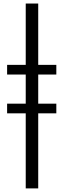

<svg xmlns="http://www.w3.org/2000/svg" viewBox="-20 -834 352 1067"><path d="M19.5 -419.9Q19.5 -433.6 19.5 -473.6Q45.9 -473.6 123 -473.6Q123 -558.6 123 -814.5Q140.6 -814.5 192.4 -814.5Q192.4 -729.5 192.4 -473.6Q217.8 -473.6 293 -473.6Q293 -460 293 -419.9Q267.6 -419.9 192.4 -419.9Q192.4 -379.9 192.4 -257.8Q217.8 -257.8 293 -257.8Q293 -244.1 293 -204.1Q267.6 -204.1 192.4 -204.1Q192.4 -99.6 192.4 212.9Q174.8 212.9 123 212.9Q123 108.4 123 -204.1Q97.7 -204.1 19.5 -204.1Q19.5 -217.8 19.5 -257.8Q45.9 -257.8 123 -257.8Q123 -298.8 123 -419.9Q97.7 -419.9 19.5 -419.9Z"/></svg>

Font: Gothic A1
Style: Regular
Weight: 400
Designer: HanYang I&C Co.,Ltd.
Version: Version 2.50